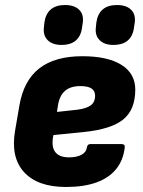

<svg xmlns="http://www.w3.org/2000/svg" viewBox="-20 -733 570 765"><path d="M243 12Q130 12 76 -47Q22 -106 40 -212L57 -311Q74 -412 136.5 -460.5Q199 -509 308 -509Q409 -509 464 -474.5Q519 -440 519 -376Q519 -296 471 -257Q423 -218 314 -207L193 -195L191 -185Q185 -145 201.5 -125.5Q218 -106 255 -106Q286 -106 305 -116.5Q324 -127 326 -145Q328 -159 340 -159H464Q479 -159 477 -145Q471 -94 442.5 -59Q414 -24 364 -6Q314 12 243 12ZM207 -287 289 -296Q326 -301 342.5 -314Q359 -327 359 -351Q359 -371 344.5 -380.5Q330 -390 300 -390Q261 -390 239 -371Q217 -352 211 -313ZM431 -554Q396 -554 377 -573Q358 -592 362 -624L364 -644Q369 -678 389.5 -695.5Q410 -713 446 -713Q483 -713 502 -694.5Q521 -676 517 -644L514 -624Q510 -590 489.5 -572Q469 -554 431 -554ZM225 -554Q189 -554 170 -573Q151 -592 155 -624L157 -644Q162 -678 182.5 -695.5Q203 -713 239 -713Q276 -713 295 -694.5Q314 -676 310 -644L307 -624Q303 -590 282.5 -572Q262 -554 225 -554Z"/></svg>

Font: Sofia Sans Black
Style: Italic
Weight: 900
Italic angle: -9°
Version: Version 4.100-B